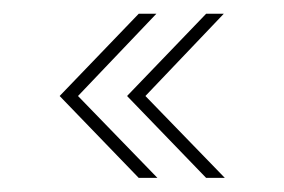

<svg xmlns="http://www.w3.org/2000/svg" viewBox="-20 -404 402 272"><path d="M272 -152 160 -268 272 -384.5H297L186 -268L298.5 -152ZM176.5 -152 64.5 -268 176.5 -384.5H201.5L90.5 -268L203 -152Z"/></svg>

Font: Imbue 50pt ExtraLight
Style: Regular
Weight: 200
Designer: Tyler Finck
Foundry: Etcetera Type Company
Version: Version 1.102; ttfautohint (v1.8.3)